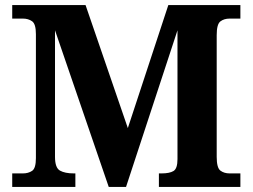

<svg xmlns="http://www.w3.org/2000/svg" viewBox="-20 -734 992 754"><path d="M28 0V-53H70Q91 -53 106 -63Q121 -73 121 -113V-600Q121 -640 106 -650.5Q91 -661 70 -661H28V-714H316L482 -231L641 -714H924V-661H882Q860 -661 845.5 -650Q831 -639 831 -596V-118Q831 -75 845.5 -64Q860 -53 882 -53H924V0H604V-53H614Q646 -53 661.5 -62.5Q677 -72 677 -109V-615L475 0H407L196 -615V-118Q196 -75 215.5 -64Q235 -53 270 -53H276V0Z"/></svg>

Font: Noto Serif Bengali
Style: Bold
Weight: 700
Designer: Juan Bruce, Universal Thirst, Indian Type Foundry and the Monotype Design Team.
Foundry: Monotype Imaging Inc.
Version: Version 2.003; ttfautohint (v1.8.4.7-5d5b)